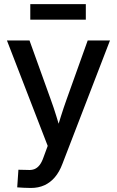

<svg xmlns="http://www.w3.org/2000/svg" viewBox="-20 -722 577 947"><path d="M64.9 202.1 70.8 115.2 116.7 116.2Q135.7 117.7 149.9 112.1Q164.1 106.4 175 92.5Q186 78.6 194.3 54.7L215.3 -2.4L14.2 -522.5H125.5L229.5 -233.4Q245.1 -190.9 258.1 -148.4Q271 -106 283.7 -64H254.4Q267.1 -106 280.5 -148.4Q293.9 -190.9 309.1 -233.4L412.6 -522.5H522.5L287.6 86.9Q272.9 126 250.7 152.1Q228.5 178.2 199 191.7Q169.4 205.1 132.3 205.1Q114.3 205.1 96.9 204.1Q79.6 203.1 64.9 202.1ZM403.3 -701.7V-625H129.4V-701.7Z"/></svg>

Font: Inter 28pt Medium
Style: Regular
Weight: 500
Designer: Rasmus Andersson
Foundry: rsms
Version: Version 4.001;git-66647c0bb